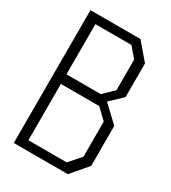

<svg xmlns="http://www.w3.org/2000/svg" viewBox="-191 -889 883 989"><g transform="rotate(30 250.0 -395.0)"><path d="M455.1 -335V-97.2L372.1 0H50.8V-790H348.1L431.2 -692.9V-492.2L359.9 -424.8ZM108.9 -441.9H313L373 -500V-682.1L323.2 -740.2H108.9ZM397 -327.1 336.9 -384.8H108.9V-49.8H336.9L397 -118.2Z"/></g></svg>

Font: Steps Mono
Style: Regular
Weight: 400
Width: 3
Version: Version 1.000;PS 001.000;hotconv 1.0.70;makeotf.lib2.5.58329